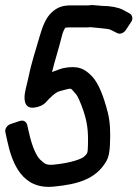

<svg xmlns="http://www.w3.org/2000/svg" viewBox="-21 -672 536 749"><path d="M323 -651H259C230 -651 206 -648 179 -622C158 -602 145 -570 133 -528C120 -481 103 -434 90 -370C86 -350 81 -336 77 -313C73 -294 69 -248 111 -252C130 -254 148 -262 157 -272C178 -296 196 -310 205 -314C206 -314 216 -318 229 -321C262 -329 252 -330 276 -304C280 -300 292 -277 305 -238C319 -195 324 -163 322 -103C321 -75 321 -74 307 -61C297 -52 258 -37 192 -30C161 -27 155 -31 135 -50C121 -64 104 -99 92 -155L85 -185C82 -197 71 -205 56 -200L20 -188C6 -183 -3 -169 0 -156L7 -124C26 -35 65 68 188 56C283 47 351 27 392 -40C404 -60 407 -82 408 -110C410 -154 409 -195 400 -231C383 -298 364 -345 340 -372C311 -404 282 -418 225 -406C216 -404 198 -397 182 -391C193 -437 207 -477 220 -530C224 -547 230 -559 234 -564C235 -564 240 -565 247 -565H311C318 -565 322 -565 331 -566L363 -563C385 -561 404 -559 410 -556L436 -543C447 -537 462 -543 470 -555L491 -587C498 -597 497 -613 484 -620L458 -634C441 -643 410 -649 378 -649L344 -652C335 -653 330 -651 323 -651Z"/></svg>

Font: Reckless Catfish
Style: HeavyIt
Weight: 400
Foundry: Cannot Into Space Fonts
Version: Version 0.2894